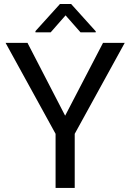

<svg xmlns="http://www.w3.org/2000/svg" viewBox="-20 -921 641 941"><path d="M7.3 0ZM299.3 -354 484.9 -710.9H591.3L346.2 -265.1V0H252.4V-265.1L7.3 -710.9H114.7ZM449.2 -767.6V-762.7H374.5L301.3 -845.7L228.5 -762.7H153.8V-768.6L273.9 -901.4H328.6Z"/></svg>

Font: Roboto
Style: Regular
Weight: 400
Designer: Google
Version: Version 2.134; 2016; ttfautohint (v1.6)